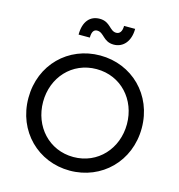

<svg xmlns="http://www.w3.org/2000/svg" viewBox="-139 -1106 1155 1239"><g transform="rotate(15 439.0 -486.5)"><path d="M439 12C651 12 818 -150 818 -373C818 -595 651 -757 439 -757C227 -757 61 -596 61 -373C61 -150 228 12 439 12ZM159 -373C159 -536 275 -666 439 -666C603 -666 719 -536 719 -373C719 -209 602 -79 439 -79C276 -79 159 -209 159 -373ZM268 -851H343C343 -892 357 -907 378 -907C424 -907 432 -847 503 -847C566 -847 611 -898 611 -981H537C537 -945 523 -925 499 -925C454 -925 446 -985 374 -985C311 -985 268 -940 268 -851Z"/></g></svg>

Font: Mluvka Medium
Style: Regular
Weight: 500
Designer: Modified by Jiří Krblich, Original typeface by Gumpita Rahayu
Foundry: Gumpita Rahayu & Jiří Krblich
Version: Version 2.000;Glyphs 3.1.1 (3134)